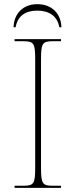

<svg xmlns="http://www.w3.org/2000/svg" viewBox="-20 -902 365 922"><path d="M45 -771H55C65 -826 102 -851 159 -851C215 -851 255 -826 265 -771H275C273 -836 230 -882 159 -882C90 -882 47 -836 45 -771ZM50 0H273V-10H233C183 -10 177 -21 177 -98V-616C177 -693 183 -704 233 -704H273V-714H50V-704H93C143 -704 149 -693 149 -616V-98C149 -21 143 -10 93 -10H50Z"/></svg>

Font: Noto Serif Display Thin
Style: Regular
Weight: 100
Designer: Monotype Design Team
Foundry: Monotype Imaging Inc.
Version: Version 2.009